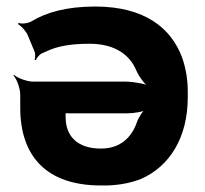

<svg xmlns="http://www.w3.org/2000/svg" viewBox="-20 -559 627 588"><path d="M65 -451 85 -403C89 -395 88 -382 86 -376L90 -375C92 -381 100 -391 107 -395L123 -402C154 -417 195 -425 254 -425C332 -425 378 -391 398 -342C406 -324 424 -299 438 -291L440 -294C428 -302 389 -309 365 -309H82C63 -309 33 -320 23 -330L21 -328C31 -318 42 -288 42 -269V-229C42 -82 121 9 289 9C335 10 376 3 412 -11C500 -50 555 -138 555 -261V-280C555 -316 549 -350 538 -382C505 -472 424 -539 272 -539C183 -539 122 -521 77 -494C66 -487 45 -485 37 -489L35 -485C44 -481 61 -462 65 -451ZM181 -200V-206C181 -209 181 -215 179 -216L177 -214C178 -212 185 -212 189 -212H371C390 -212 420 -217 432 -224L429 -228C418 -221 404 -199 399 -184C384 -141 351 -104 289 -104C217 -104 181 -142 181 -200Z"/></svg>

Font: Asimov
Style: EdgeWide
Weight: 500
Designer: Google
Version: Version 2.000980: 2014